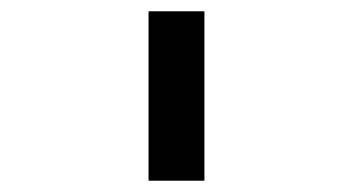

<svg xmlns="http://www.w3.org/2000/svg" viewBox="-20 -850 640 340"><path d="M243 -530V-830H342V-530Z"/></svg>

Font: Tiny Medium
Style: Regular
Weight: 500
Monospace: yes
Designer: Philipp Nurullin, Konstantin Bulenkov
Foundry: JetBrains
Version: Version 2.251; ttfautohint (v1.8.4.7-5d5b)